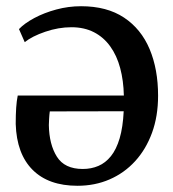

<svg xmlns="http://www.w3.org/2000/svg" viewBox="-20 -582 556 617"><path d="M229 15Q136 15 84.8 -36.2Q33.5 -87.5 30.5 -183.5Q30.5 -213.5 32 -235.8Q33.5 -258 37 -275H378Q377 -323 366.2 -363.2Q355.5 -403.5 334.2 -433Q313 -462.5 281.8 -478.5Q250.5 -494.5 209.5 -494.5Q168 -494.5 125.5 -480Q83 -465.5 59.5 -446.5L41 -488.5Q58.5 -507 90.2 -524Q122 -541 161 -551.5Q200 -562 240.5 -562Q323.5 -562 378.5 -525.5Q433.5 -489 460.8 -424.2Q488 -359.5 488 -274.5Q488 -208.5 468.5 -155.2Q449 -102 414.2 -64Q379.5 -26 332.2 -5.5Q285 15 229 15ZM246 -39Q273.5 -39 296.2 -48.8Q319 -58.5 336.5 -80.2Q354 -102 364.5 -137.5Q375 -173 377.5 -224.5L140 -224Q138.5 -213 137.8 -199.8Q137 -186.5 137 -180Q138 -118 162.8 -78.5Q187.5 -39 246 -39Z"/></svg>

Font: Merriweather 28pt
Style: Regular
Weight: 400
Version: Version 2.100